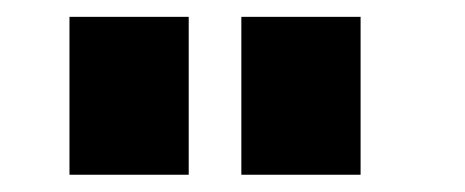

<svg xmlns="http://www.w3.org/2000/svg" viewBox="-20 -770 552 228"><path d="M62.5 -750H204.1V-562.5H62.5ZM266.6 -750H408.2V-562.5H266.6Z"/></svg>

Font: Manrope3 ExtraBold
Style: Bold
Weight: 800
Width: 4
Designer: Mikhail Sharanda
Foundry: Mikhail Sharanda
Version: Version 3.000;PS 003.000;hotconv 1.0.88;makeotf.lib2.5.64775